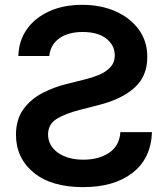

<svg xmlns="http://www.w3.org/2000/svg" viewBox="-20 -757 689 788"><path d="M182.2 -527.3H55.4Q56.8 -588.8 89.8 -636.2Q122.9 -683.6 181.5 -710.4Q240.1 -737.2 317.5 -737.2Q393.8 -737.2 454.4 -710.4Q514.9 -683.6 549.9 -635.3Q584.9 -587 584.5 -522.7Q584.5 -444.6 532.5 -397.5Q480.5 -350.5 390.6 -327.4L307.9 -306.1Q248.9 -291.2 213.2 -269.4Q177.6 -247.5 177.2 -205.3Q177.6 -158.7 217.9 -130.1Q258.2 -101.6 322.4 -101.6Q384.2 -101.6 427.2 -129.6Q470.2 -157.7 474.1 -214.8H603.7Q599.8 -106.5 524.1 -47.8Q448.5 11 321.4 11Q190.7 11 118.3 -48.5Q45.8 -108 45.5 -204.2Q45.8 -267.4 76.3 -309.1Q106.9 -350.9 155.7 -375.9Q204.5 -400.9 259.2 -413.7L327.4 -430.8Q357.2 -437.9 385.8 -449.6Q414.4 -461.3 432.9 -481Q451.3 -500.7 451 -530.9Q450.6 -572.1 415.8 -598.9Q381 -625.7 319.2 -625.7Q260.3 -625.7 223.7 -599.8Q187.1 -573.9 182.2 -527.3Z"/></svg>

Font: Inter Zeller Semi Bold
Style: Regular
Weight: 600
Designer: Rasmus Andersson; Joe Bland
Foundry: zeller
Version: Version 3.015;git-dec3a8cb1